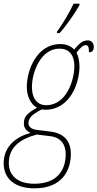

<svg xmlns="http://www.w3.org/2000/svg" viewBox="-67 -786 531 1046"><path d="M243 -606H258C297 -649 341 -714 366 -758V-766H334C308 -711 274 -656 244 -614ZM121 240C274 240 319 139 319 53C319 -21 278 -60 209 -69L129 -79C108 -82 88 -94 88 -114C88 -141 102 -160 161 -190C166 -189 174 -188 179 -188C317 -188 366 -337 366 -423C366 -455 359 -482 350 -499C373 -529 386 -540 400 -540C411 -540 418 -533 418 -501C432 -501 444 -508 444 -531C444 -551 431 -566 412 -566C385 -566 367 -552 337 -516C318 -537 290 -546 261 -546C135 -546 79 -406 79 -313C79 -258 102 -217 135 -199C74 -167 63 -144 63 -113C63 -87 79 -71 100 -62C26 -43 -47 8 -47 103C-47 192 19 240 121 240ZM185 -213C138 -213 107 -246 107 -313C107 -391 154 -521 257 -521C305 -521 338 -492 338 -424C338 -355 298 -213 185 -213ZM120 215C24 215 -19 166 -19 103C-19 20 36 -27 133 -53L208 -44C264 -37 291 1 291 53C291 136 249 215 120 215Z"/></svg>

Font: Noto Serif Condensed Thin
Style: Italic
Weight: 100
Width: 3
Italic angle: -12°
Designer: Monotype Design Team
Foundry: Monotype Imaging Inc.
Version: Version 2.013